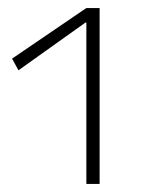

<svg xmlns="http://www.w3.org/2000/svg" viewBox="-20 -750 403 478"><path d="M195 -292V-694H193L26 -575L10 -604L195 -730H228V-292Z"/></svg>

Font: M PLUS 1 Thin ExtraLight
Style: Regular
Weight: 250
Version: Version 1.001